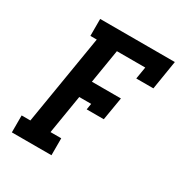

<svg xmlns="http://www.w3.org/2000/svg" viewBox="-171 -863 942 991"><g transform="rotate(30 300.0 -367.5)"><path d="M39 0V-101H91L179 -634H141V-735H586L558 -562H456L468 -634H299L266 -433H439L416 -296H314L320 -332H249L211 -101H275V0Z"/></g></svg>

Font: Iosevka Curly Slab ExObl
Style: Bold
Weight: 700
Width: 7
Italic angle: -9°
Monospace: yes
Designer: Belleve Invis
Foundry: Belleve Invis
Version: Version 11.0.0; ttfautohint (v1.8.3)